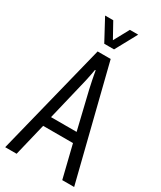

<svg xmlns="http://www.w3.org/2000/svg" viewBox="-217 -946 856 1020"><g transform="rotate(30 211.5 -435.5)"><path d="M0 0 171 -686H251L423 0H350L301 -199H118L70 0ZM131 -260H288L233 -489Q231 -499 228 -512.5Q225 -526 222 -540.5Q219 -555 216.5 -569Q214 -583 212 -594H208Q206 -580 202 -561Q198 -542 194 -522.5Q190 -503 186 -489ZM110 -871H160L227 -750H196L262 -871H313L241 -739H181Z"/></g></svg>

Font: Archivo ExtraCondensed Light
Style: Regular
Weight: 300
Width: 2
Designer: Hector Gatti
Foundry: Omnibus-Type
Version: Version 2.001